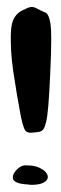

<svg xmlns="http://www.w3.org/2000/svg" viewBox="-20 -636 175 547"><path d="M42 -605.5Q60.5 -615.2 68.4 -616.2Q69.3 -616.2 70.3 -616.2Q77.1 -616.2 85.9 -611.3Q96.7 -605.5 108.4 -600.6Q119.1 -597.7 124 -567.4Q126 -553.7 126 -523.4Q126 -486.3 123 -424.8Q118.2 -313.5 111.3 -288.1Q106.4 -268.6 100.6 -264.6Q95.7 -259.8 79.1 -258.8Q72.3 -257.8 67.4 -257.8Q61.5 -257.8 57.6 -259.8Q51.8 -261.7 47.9 -272.5Q44.9 -279.3 39.1 -305.7Q34.2 -333 28.3 -366.2Q23.4 -399.4 17.6 -433.6Q12.7 -468.8 11.7 -491.2Q10.7 -511.7 10.7 -527.3Q10.7 -554.7 14.6 -570.3Q21.5 -594.7 42 -605.5ZM29.3 -154.3Q38.1 -162.1 45.9 -164.1Q49.8 -165 55.7 -165Q61.5 -165 70.3 -164.1Q93.8 -161.1 108.4 -147.5Q116.2 -139.6 116.2 -131.8Q116.2 -127 113.3 -123Q102.5 -109.4 69.3 -109.4Q64.5 -109.4 60.5 -110.4Q19.5 -112.3 16.6 -127.9Q16.6 -129.9 16.6 -131.8Q16.6 -141.6 29.3 -154.3Z"/></svg>

Font: CillaFHscript
Style: Medium
Weight: 400
Designer: Cecilia Bingert
Version: Version 001.000